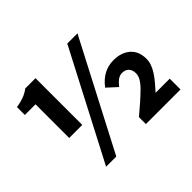

<svg xmlns="http://www.w3.org/2000/svg" viewBox="-143 -892 1133 1133"><g transform="rotate(-45 423.0 -326.0)"><path d="M136 -262V-543H47V-609Q67 -612 82.5 -616Q98 -620 111 -625Q124 -630 135.5 -636.5Q147 -643 159 -652H245V-262ZM170 12 522 -664H607L255 12ZM514 0V-58Q589 -120 637 -167.5Q685 -215 685 -252Q685 -281 670 -297Q655 -313 628 -313Q608 -313 591 -300.5Q574 -288 557 -266L496 -322Q556 -402 645 -402Q710 -402 749.5 -367.5Q789 -333 789 -270Q789 -246 780.5 -223.5Q772 -201 757.5 -179Q743 -157 724.5 -135Q706 -113 685 -90H803V0Z"/></g></svg>

Font: TT Toshiba Sans
Style: Bold
Weight: 700
Designer: Paul D. Hunt
Foundry: Toshiba Corporation
Version: Version 2.020;PS 2.000;hotconv 1.0.86;makeotf.lib2.5.63406